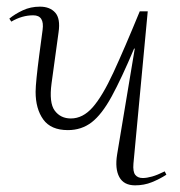

<svg xmlns="http://www.w3.org/2000/svg" viewBox="-20 -543 541 577"><path d="M8 -487Q25 -501 48.5 -512Q72 -523 100 -523Q130 -523 146 -505Q162 -487 156 -446Q151 -408 145.5 -369.5Q140 -331 135 -293Q127 -234 144.5 -210.5Q162 -187 193 -187Q229 -187 258.5 -220.5Q288 -254 321 -325.5Q354 -397 400 -509H424L381 -51Q379 -27 386.5 -17.5Q394 -8 409 -8Q421 -8 437 -12.5Q453 -17 475 -28L480 -18Q460 -5 436.5 4.5Q413 14 386 14Q352 14 338.5 -11Q325 -36 332 -79L385 -397H383Q345 -307 315.5 -253Q286 -199 255.5 -175.5Q225 -152 184 -152Q133 -152 110 -184Q87 -216 87 -267Q87 -281 90 -310.5Q93 -340 98 -378Q103 -416 108 -453Q114 -497 80 -497Q46 -497 14 -478Z"/></svg>

Font: Literata 72pt ExtraLight
Style: Italic
Weight: 200
Italic angle: -2°
Designer: Latin by Veronika Burian and Jose Scaglione. Greek by Irene Vlachou. Cyrillic by Vera Evstafieva
Foundry: TypeTogether
Version: Version 3.002